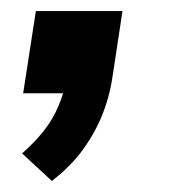

<svg xmlns="http://www.w3.org/2000/svg" viewBox="-20 -169 321 348"><path d="M74 159 20 109Q43 89 59.5 68Q76 47 86 23Q96 -1 101 -25L127 0H22L45 -149H202L185 -37Q180 1 167 35Q154 69 131.5 100.5Q109 132 74 159Z"/></svg>

Font: Nunito Sans 8pt
Style: Bold Italic
Weight: 700
Italic angle: -9°
Version: Version 3.101;gftools[0.9.27]